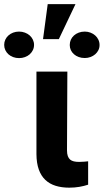

<svg xmlns="http://www.w3.org/2000/svg" viewBox="-103 -886 493 913"><path d="M217.3 -545.5 215.6 -170.8Q215.6 -154.5 219.5 -143.8Q223.4 -133.2 230.5 -127.1Q237.6 -121.1 248.4 -118.6Q259.2 -116.1 273.1 -116.1Q287.3 -116.1 297.6 -117.2Q307.9 -118.3 316.1 -119V-7.8Q297.2 -1.4 274.5 2.5Q251.8 6.4 226.2 6.4Q190.3 6.4 161.6 -2.5Q132.8 -11.4 112.6 -30.5Q92.3 -49.7 81.5 -79.9Q70.7 -110.1 70.3 -152.7V-545.5ZM123.9 -866.5H256L176.8 -699.9H101.6ZM-83.1 -672.6Q-83.1 -685.7 -77.8 -697.3Q-72.4 -708.8 -63 -717.3Q-53.6 -725.9 -40.7 -730.8Q-27.7 -735.8 -12.4 -735.8Q2.5 -735.8 15.6 -730.8Q28.8 -725.9 38.4 -717.3Q47.9 -708.8 53.4 -697.3Q58.9 -685.7 58.9 -672.6Q58.9 -659.4 53.4 -647.9Q47.9 -636.4 38.4 -627.8Q28.8 -619.3 15.6 -614.5Q2.5 -609.7 -12.4 -609.7Q-27.3 -609.7 -40.3 -614.5Q-53.3 -619.3 -62.9 -627.8Q-72.4 -636.4 -77.8 -647.9Q-83.1 -659.4 -83.1 -672.6ZM300.1 -735.8Q314.6 -735.8 327.4 -730.8Q340.2 -725.9 349.8 -717.3Q359.4 -708.8 364.9 -697.1Q370.4 -685.4 370.4 -671.9Q370.4 -658.7 364.9 -647.5Q359.4 -636.4 349.8 -628Q340.2 -619.7 327.4 -614.9Q314.6 -610.1 300.1 -610.1Q284.4 -610.1 271.3 -614.9Q258.2 -619.7 248.6 -628.2Q239 -636.7 233.8 -647.9Q228.7 -659.1 228.7 -671.9Q228.7 -685.4 233.8 -696.9Q239 -708.5 248.6 -717.2Q258.2 -725.9 271.3 -730.8Q284.4 -735.8 300.1 -735.8Z"/></svg>

Font: Cannonade
Style: Bold
Weight: 700
Designer: Rasmus Andersson
Foundry: rsms
Version: Version 3.012;git-f93a4a705